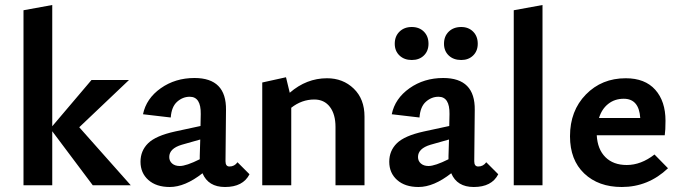

<svg xmlns="http://www.w3.org/2000/svg" viewBox="-20 -741 2723 768"><path d="M503 0H351L189 -216V0H74V-700L189 -721V-236L346 -421H496L297 -232Z M930 -92 978 -44Q952 7 880 7Q813 7 790 -48Q720 7 659 7Q605 7 573.5 -21Q542 -49 542 -94Q542 -138 572.5 -168Q603 -198 680 -215L782 -237L783 -285Q784 -354 739 -354Q711 -354 688.5 -334Q666 -314 663 -271L552 -284Q565 -347 623 -388Q681 -429 758 -429Q886 -429 884 -301L882 -96Q882 -75 898 -75Q918 -75 930 -92ZM699 -77Q725 -77 779 -104V-117L781 -183L707 -162Q657 -147 657 -113Q657 -97 668.5 -87Q680 -77 699 -77Z M1288 -428Q1352 -428 1395 -386.5Q1438 -345 1438 -275V0H1322V-233Q1322 -284 1299.5 -313.5Q1277 -343 1237 -343Q1187 -343 1145 -310V0H1029V-411L1124 -432L1139 -370Q1206 -428 1288 -428Z M1559 -566Q1559 -596 1578 -614.5Q1597 -633 1627 -633Q1657 -633 1675.5 -614.5Q1694 -596 1694 -566Q1694 -537 1675.5 -519Q1657 -501 1627 -501Q1597 -501 1578 -519Q1559 -537 1559 -566ZM1825 -501Q1794 -501 1775 -519Q1756 -537 1756 -566Q1756 -596 1775 -614.5Q1794 -633 1825 -633Q1854 -633 1872.5 -614.5Q1891 -596 1891 -566Q1891 -537 1872.5 -519Q1854 -501 1825 -501ZM1925 -92 1973 -44Q1947 7 1875 7Q1808 7 1785 -48Q1715 7 1654 7Q1600 7 1568.5 -21Q1537 -49 1537 -94Q1537 -138 1567.5 -168Q1598 -198 1675 -215L1777 -237L1778 -285Q1779 -354 1734 -354Q1706 -354 1683.5 -334Q1661 -314 1658 -271L1547 -284Q1560 -347 1618 -388Q1676 -429 1753 -429Q1881 -429 1879 -301L1877 -96Q1877 -75 1893 -75Q1913 -75 1925 -92ZM1694 -77Q1720 -77 1774 -104V-117L1776 -183L1702 -162Q1652 -147 1652 -113Q1652 -97 1663.5 -87Q1675 -77 1694 -77Z M2035 0V-700L2150 -721V0Z M2598 -123 2652 -68Q2573 7 2467 7Q2374 7 2317 -47Q2260 -101 2260 -196Q2260 -298 2323.5 -363Q2387 -428 2483 -428Q2560 -428 2601 -382Q2642 -336 2642 -258Q2642 -220 2639 -200H2367Q2370 -144 2401.5 -112.5Q2433 -81 2487 -81Q2544 -81 2598 -123ZM2475 -346Q2439 -346 2413 -325.5Q2387 -305 2376 -269H2541Q2536 -346 2475 -346Z"/></svg>

Font: EauTest
Style: Bold
Weight: 700
Designer: Christian Thalmann (Catharsis Fonts)
Version: Version 0.001;PS 000.001;hotconv 1.0.88;makeotf.lib2.5.64775